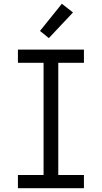

<svg xmlns="http://www.w3.org/2000/svg" viewBox="-20 -998 540 1018"><path d="M75 0V-70H211V-665H75V-735H425V-665H289V-70H425V0ZM239 -796 192 -834 308 -978 367 -932Z"/></svg>

Font: Iosevka
Style: Regular
Weight: 400
Monospace: yes
Designer: Belleve Invis
Foundry: Belleve Invis
Version: Version 33.2.3; ttfautohint (v1.8.4)